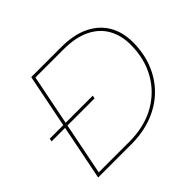

<svg xmlns="http://www.w3.org/2000/svg" viewBox="-155 -918 1136 1136"><g transform="rotate(-45 413.0 -350.0)"><path d="M81 0 221 -700H472Q577 -700 648.5 -665Q720 -630 756.5 -567Q793 -504 793 -420Q793 -329 762.5 -252Q732 -175 675 -118.5Q618 -62 537.5 -31Q457 0 357 0ZM105 -19H359Q486 -19 578.5 -70.5Q671 -122 722 -212.5Q773 -303 773 -420Q773 -498 739.5 -557Q706 -616 639 -648.5Q572 -681 470 -681H237ZM37 -346 41 -365H401L397 -346Z"/></g></svg>

Font: Montserrat Thin Thin
Style: Italic
Weight: 250
Italic angle: -11.3°
Version: Version 9.000